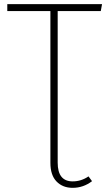

<svg xmlns="http://www.w3.org/2000/svg" viewBox="-20 -702 520 922"><path d="M257 79Q257 169 329 169Q370 169 405 145L422 168Q380 200 329 200Q281 200 251.5 169.5Q222 139 222 80V-649H15V-682H470L464 -649H257Z"/></svg>

Font: Fira Sans UltraLight
Style: Regular
Weight: 200
Designer: Carrois Corporate & Edenspiekermann AG
Foundry: Carrois Corporate GbR & Edenspiekermann AG
Version: Version 4.106;PS 004.106;hotconv 1.0.70;makeotf.lib2.5.58329